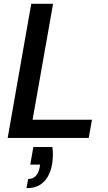

<svg xmlns="http://www.w3.org/2000/svg" viewBox="-20 -720 565 1002"><path d="M20 0 143 -700H257L150 -95H460L443 0ZM118 262 127 214Q151 214 166 199Q181 184 187 154L189 139H138L154 47H253Q255 57 255.5 67.5Q256 78 256 88Q256 118 249.5 148.5Q243 179 227.5 205Q212 231 185.5 246.5Q159 262 118 262Z"/></svg>

Font: Rethink Sans SemiBold
Style: Italic
Weight: 600
Italic angle: -10°
Designer: The Rethink Sans project authors (Hans Thiessen). DM Sans designed by Colophon Foundry.
Foundry: Rethink Communications LLC
Version: Version 1.001